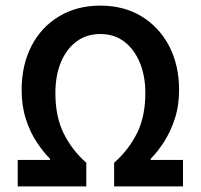

<svg xmlns="http://www.w3.org/2000/svg" viewBox="-20 -663 714 683"><path d="M43 0V-94H158V-98Q134 -122 110.5 -157.5Q87 -193 72 -239.5Q57 -286 57 -343Q57 -431 91.5 -498.5Q126 -566 189.5 -604.5Q253 -643 337 -643Q421 -643 484 -604.5Q547 -566 582 -498.5Q617 -431 617 -343Q617 -286 601.5 -239.5Q586 -193 563 -157.5Q540 -122 516 -98V-94H631V0H386V-84Q437 -129 467 -188.5Q497 -248 497 -332Q497 -393 477.5 -440Q458 -487 422.5 -514.5Q387 -542 337 -542Q287 -542 251 -514.5Q215 -487 196 -440Q177 -393 177 -332Q177 -248 206.5 -188.5Q236 -129 287 -84V0Z"/></svg>

Font: Narnoor SemiBold
Style: Regular
Weight: 600
Designer: S. Sridhar Murthy
Foundry: SIL International
Version: Version 3.000